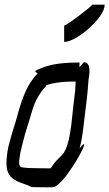

<svg xmlns="http://www.w3.org/2000/svg" viewBox="-20 -778 467 820"><path d="M183 22Q163 22 140 21.5Q117 21 116 21Q100 13 78.5 6Q57 -1 41 -11Q23 -22 14.5 -41Q6 -60 8 -93Q10 -131 20 -168Q30 -205 35 -221Q48 -260 59.5 -303Q71 -346 89.5 -388Q108 -430 141 -465Q128 -471 131.5 -475Q135 -479 161 -489Q193 -501 230.5 -506Q268 -511 318 -511H320L319 -491L338 -512H339Q362 -512 362 -475Q362 -462 360 -450.5Q358 -439 357 -425Q355 -391 351 -357.5Q347 -324 343 -292Q340 -268 335 -225.5Q330 -183 320 -144Q337 -166 339 -162Q341 -158 331.5 -138Q322 -118 305 -90Q288 -62 268 -34.5Q248 -7 228 10Q215 21 208.5 21.5Q202 22 183 22ZM190 -59H196Q213 -85 229.5 -100.5Q246 -116 253 -126Q261 -139 267.5 -158.5Q274 -178 279.5 -210.5Q285 -243 290 -295Q293 -328 297.5 -361Q302 -394 303 -425V-430Q219 -430 175 -413L177 -412H178Q137 -368 120.5 -315Q104 -262 86 -202Q81 -181 73 -151.5Q65 -122 62 -93Q61 -80 62.5 -74.5Q64 -69 70 -64Q72 -64 85 -62Q98 -60 122 -60Q123 -60 146.5 -59.5Q170 -59 190 -59ZM254 -599V-669Q258 -669 276.5 -681.5Q295 -694 317.5 -711Q340 -728 356.5 -741.5Q373 -755 373 -758H427Q427 -737 408 -710Q389 -683 360.5 -657.5Q332 -632 303 -615.5Q274 -599 254 -599Z"/></svg>

Font: Syne Tactile
Style: Regular
Weight: 400
Designer: Lucas Descroix
Foundry: Bonjour Monde
Version: Version 2.100; ttfautohint (v1.8.3)